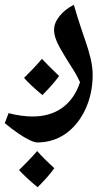

<svg xmlns="http://www.w3.org/2000/svg" viewBox="-54 -538 451 806"><path d="M102 60Q91 60 70 50Q49 40 22 21.5Q-5 3 -34 -21L-18 -63Q9 -56 34.5 -52.5Q60 -49 83 -49Q157 -49 208 -86Q259 -123 282 -193Q275 -208 266.5 -223.5Q258 -239 248 -254Q219 -299 196 -340Q173 -381 173 -413Q173 -442 196 -470.5Q219 -499 256 -518Q262 -497 270.5 -469Q279 -441 288.5 -413.5Q298 -386 305 -365Q318 -328 326.5 -292Q335 -256 335 -224Q335 -146 305 -80.5Q275 -15 222 23Q169 60 102 60ZM104 248Q77 226 58 208Q39 190 26 176Q46 156 65 136.5Q84 117 102 96Q128 126 174 168Q163 184 145 204.5Q127 225 104 248ZM124 -139Q73 -181 47 -211Q70 -234 88.5 -253.5Q107 -273 122 -291Q133 -279 151 -261Q169 -243 194 -219Q182 -202 164.5 -182Q147 -162 124 -139Z"/></svg>

Font: Noto Naskh Arabic UI
Style: Regular
Weight: 400
Designer: Monotype Design Team, David Williams, Mohamad Dakak and Nizar Qandah
Foundry: Monotype Imaging Inc.
Version: Version 2.014